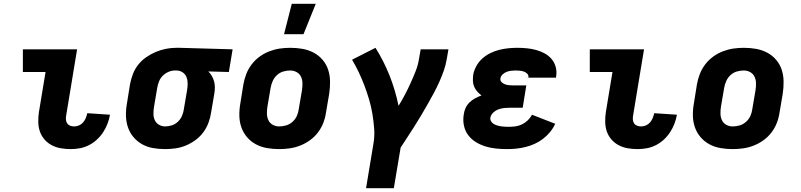

<svg xmlns="http://www.w3.org/2000/svg" viewBox="-20 -781 4240 1016"><path d="M354 8Q327 8 301.5 3.5Q276 -1 254 -12.5Q232 -24 215.5 -43Q199 -62 191 -85.5Q183 -109 182.5 -135.5Q182 -162 186 -188L221 -400H101V-520H388L330 -169Q328 -158 329 -147Q330 -136 336 -127.5Q342 -119 352 -115.5Q362 -112 373 -112Q386 -112 398.5 -117.5Q411 -123 420 -133.5Q429 -144 434 -156.5Q439 -169 442 -182L562 -174Q558 -150 549 -126.5Q540 -103 526 -81.5Q512 -60 492.5 -42Q473 -24 450 -12.5Q427 -1 402.5 3.5Q378 8 354 8Z M854 8Q821 8 789.5 2.5Q758 -3 731.5 -18Q705 -33 685.5 -56.5Q666 -80 656.5 -109Q647 -138 646.5 -170.5Q646 -203 652 -235L668 -335Q673 -362 683 -388.5Q693 -415 711 -438Q729 -461 753.5 -478Q778 -495 804 -506Q830 -517 857.5 -522.5Q885 -528 912 -528H931L1211 -520L1191 -400L1082 -403Q1093 -393 1101 -379Q1109 -365 1113 -350Q1117 -335 1117 -318.5Q1117 -302 1114 -285L1097 -185Q1093 -158 1083 -131Q1073 -104 1055.5 -80.5Q1038 -57 1014 -39.5Q990 -22 963.5 -11Q937 0 909 4Q881 8 854 8ZM854 -112Q872 -112 890 -118Q908 -124 922 -137.5Q936 -151 943.5 -169Q951 -187 953 -204L970 -304Q973 -322 973 -339.5Q973 -357 967 -372.5Q961 -388 947.5 -397.5Q934 -407 916 -408H905Q888 -408 871 -400.5Q854 -393 841 -380Q828 -367 821.5 -350Q815 -333 812 -316L795 -216Q792 -197 792 -179Q792 -161 799 -145.5Q806 -130 821 -121Q836 -112 854 -112Z M1457 8Q1424 8 1392.5 2.5Q1361 -3 1334 -17.5Q1307 -32 1287 -55.5Q1267 -79 1257 -108Q1247 -137 1246.5 -169.5Q1246 -202 1252 -235L1268 -335Q1273 -363 1283.5 -390Q1294 -417 1312 -440.5Q1330 -464 1354 -481.5Q1378 -499 1405.5 -509.5Q1433 -520 1460.5 -524Q1488 -528 1516 -528Q1549 -528 1580.5 -522.5Q1612 -517 1639.5 -502.5Q1667 -488 1687 -464.5Q1707 -441 1716.5 -412Q1726 -383 1726.5 -350.5Q1727 -318 1722 -285L1705 -185Q1701 -157 1690.5 -130Q1680 -103 1662 -79.5Q1644 -56 1619.5 -38.5Q1595 -21 1568 -10.5Q1541 0 1513 4Q1485 8 1457 8ZM1457 -112Q1476 -112 1494.5 -117.5Q1513 -123 1528 -136.5Q1543 -150 1551 -168Q1559 -186 1561 -204L1578 -304Q1581 -323 1580.5 -341.5Q1580 -360 1572.5 -375.5Q1565 -391 1549.5 -399.5Q1534 -408 1516 -408Q1497 -408 1478.5 -402.5Q1460 -397 1445.5 -383.5Q1431 -370 1423 -352Q1415 -334 1412 -316L1395 -216Q1392 -197 1392.5 -178.5Q1393 -160 1400.5 -144.5Q1408 -129 1423.5 -120.5Q1439 -112 1457 -112ZM1483 -600 1524 -761H1651L1586 -600Z M2064 215H1917L1956 -20Q1963 -60 1960 -100Q1957 -140 1950.5 -179Q1944 -218 1933 -255Q1922 -292 1908.5 -328Q1895 -364 1878.5 -398.5Q1862 -433 1843 -465L1967 -528Q2011 -458 2041.5 -381Q2072 -304 2089 -221Q2107 -250 2123 -280.5Q2139 -311 2153 -342Q2167 -373 2179.5 -404.5Q2192 -436 2197 -468L2206 -520H2353L2344 -468Q2339 -437 2328 -406Q2317 -375 2303.5 -345Q2290 -315 2274 -285.5Q2258 -256 2241.5 -227Q2225 -198 2208 -169.5Q2191 -141 2173 -112.5Q2155 -84 2136.5 -56Q2118 -28 2100 0Z M2664 8Q2634 8 2604.5 5Q2575 2 2548 -6.5Q2521 -15 2497.5 -29.5Q2474 -44 2457.5 -66Q2441 -88 2435 -116.5Q2429 -145 2434 -175Q2436 -192 2443.5 -209Q2451 -226 2464.5 -239Q2478 -252 2494.5 -261Q2511 -270 2528 -276Q2516 -285 2506 -296Q2496 -307 2489.5 -321.5Q2483 -336 2482.5 -352Q2482 -368 2484 -385Q2488 -408 2500.5 -431Q2513 -454 2532 -471Q2551 -488 2574 -499.5Q2597 -511 2621 -517Q2645 -523 2669 -525.5Q2693 -528 2717 -528Q2743 -528 2768 -525.5Q2793 -523 2817 -516.5Q2841 -510 2862 -498.5Q2883 -487 2898.5 -469Q2914 -451 2920.5 -427Q2927 -403 2923 -377L2922 -370H2776V-371Q2778 -383 2770 -391Q2762 -399 2751.5 -402.5Q2741 -406 2729.5 -407Q2718 -408 2707 -408Q2695 -408 2683.5 -406.5Q2672 -405 2660.5 -400.5Q2649 -396 2639.5 -387Q2630 -378 2628 -366Q2626 -354 2634.5 -346Q2643 -338 2653.5 -334.5Q2664 -331 2675 -330Q2686 -329 2698 -329H2765L2746 -211H2679Q2664 -211 2648.5 -209.5Q2633 -208 2618 -202.5Q2603 -197 2590.5 -185.5Q2578 -174 2575 -159Q2573 -149 2578 -140Q2583 -131 2592 -125.5Q2601 -120 2611 -117Q2621 -114 2631 -112.5Q2641 -111 2652 -110.5Q2663 -110 2674 -110Q2691 -110 2708.5 -112.5Q2726 -115 2742.5 -123Q2759 -131 2773 -144.5Q2787 -158 2795 -174L2918 -126Q2907 -102 2890.5 -82Q2874 -62 2853 -46Q2832 -30 2808.5 -19.5Q2785 -9 2760.5 -3Q2736 3 2712 5.5Q2688 8 2664 8Z M3354 8Q3327 8 3301.5 3.5Q3276 -1 3254 -12.5Q3232 -24 3215.5 -43Q3199 -62 3191 -85.5Q3183 -109 3182.5 -135.5Q3182 -162 3186 -188L3221 -400H3101V-520H3388L3330 -169Q3328 -158 3329 -147Q3330 -136 3336 -127.5Q3342 -119 3352 -115.5Q3362 -112 3373 -112Q3386 -112 3398.5 -117.5Q3411 -123 3420 -133.5Q3429 -144 3434 -156.5Q3439 -169 3442 -182L3562 -174Q3558 -150 3549 -126.5Q3540 -103 3526 -81.5Q3512 -60 3492.5 -42Q3473 -24 3450 -12.5Q3427 -1 3402.5 3.5Q3378 8 3354 8Z M3857 8Q3824 8 3792.5 2.5Q3761 -3 3734 -17.5Q3707 -32 3687 -55.5Q3667 -79 3657 -108Q3647 -137 3646.5 -169.5Q3646 -202 3652 -235L3668 -335Q3673 -363 3683.5 -390Q3694 -417 3712 -440.5Q3730 -464 3754 -481.5Q3778 -499 3805.5 -509.5Q3833 -520 3860.5 -524Q3888 -528 3916 -528Q3949 -528 3980.5 -522.5Q4012 -517 4039.5 -502.5Q4067 -488 4087 -464.5Q4107 -441 4116.5 -412Q4126 -383 4126.5 -350.5Q4127 -318 4122 -285L4105 -185Q4101 -157 4090.5 -130Q4080 -103 4062 -79.5Q4044 -56 4019.5 -38.5Q3995 -21 3968 -10.5Q3941 0 3913 4Q3885 8 3857 8ZM3857 -112Q3876 -112 3894.5 -117.5Q3913 -123 3928 -136.5Q3943 -150 3951 -168Q3959 -186 3961 -204L3978 -304Q3981 -323 3980.5 -341.5Q3980 -360 3972.5 -375.5Q3965 -391 3949.5 -399.5Q3934 -408 3916 -408Q3897 -408 3878.5 -402.5Q3860 -397 3845.5 -383.5Q3831 -370 3823 -352Q3815 -334 3812 -316L3795 -216Q3792 -197 3792.5 -178.5Q3793 -160 3800.5 -144.5Q3808 -129 3823.5 -120.5Q3839 -112 3857 -112Z"/></svg>

Font: Iosevka Heavy Extended
Style: Italic
Weight: 900
Width: 7
Italic angle: -9°
Monospace: yes
Designer: Belleve Invis
Foundry: Belleve Invis
Version: Version 32.5.0; ttfautohint (v1.8.4)